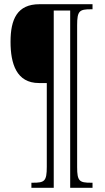

<svg xmlns="http://www.w3.org/2000/svg" viewBox="-20 -780 499 911"><path d="M129 111H235V-730H313V111H419V87H412C357 87 346 80 346 13V-660C346 -729 357 -736 412 -736H419V-760H167C62 -760 30 -689 30 -582C30 -478 58 -386 165 -386H202V11C202 81 191 87 135 87H129Z"/></svg>

Font: Noto Serif Thai ExtraCondensed ExtraLight
Style: Regular
Weight: 200
Width: 2
Designer: Monotype Design Team
Foundry: Monotype Imaging Inc.
Version: Version 2.002